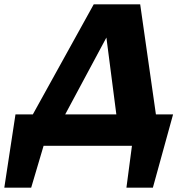

<svg xmlns="http://www.w3.org/2000/svg" viewBox="-66 -678 860 893"><path d="M6 0 370 -658H586L680 0H494L417 -595H478L159 0ZM-46 195 6 -146H180L79 195ZM20 0 6 -146H739L629 0ZM522 195 567 -146H739L645 195Z"/></svg>

Font: Ysabeau Infant Black
Style: Italic
Weight: 900
Italic angle: -12°
Designer: Christian Thalmann (Catharsis Fonts)
Version: Version 2.001;gftools[0.9.30]; featfreeze: ss01,ss02,lnum